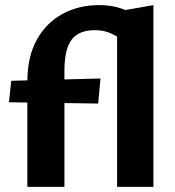

<svg xmlns="http://www.w3.org/2000/svg" viewBox="-20 -731 686 751"><path d="M87 0V-412Q87 -509 124 -575.5Q161 -642 224.5 -676.5Q288 -711 367 -711Q417 -711 455.5 -697.5Q494 -684 528 -665L463 -569Q437 -591 410.5 -602Q384 -613 351 -613Q288 -613 260 -575.5Q232 -538 232 -454V0ZM364 -326 15 -331 24 -415 373 -424ZM438 0V-686L580 -711V0Z"/></svg>

Font: Ysabeau ExtraBold
Style: Regular
Weight: 800
Designer: Christian Thalmann (Catharsis Fonts)
Version: Version 2.002